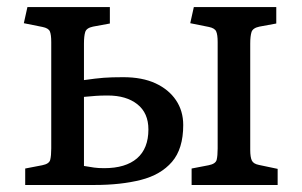

<svg xmlns="http://www.w3.org/2000/svg" viewBox="-20 -527 859 547"><path d="M51.8 0V-46.9L100.1 -56.2Q120.1 -60.1 123 -71.5Q126 -83 126 -104V-407.2Q126 -428.2 122.1 -437.5Q118.2 -446.8 101.1 -450.2L47.9 -460.9L58.1 -506.8H293V-460L245.1 -451.2Q226.1 -447.3 222.7 -435.5Q219.2 -423.8 219.2 -402.8V-298.8Q253.4 -303.7 275.1 -305.4Q296.9 -307.1 331.1 -307.1Q385.3 -307.1 423.1 -289.6Q460.9 -272 481.4 -241.5Q502 -210.9 502 -170.9Q502 -103 470 -65.9Q438 -28.8 381.1 -14.4Q324.2 0 249 0ZM276.9 -47.9Q337.9 -47.9 370.4 -75.9Q402.8 -104 402.8 -158.2Q402.8 -205.1 371.3 -230Q339.8 -254.9 287.1 -254.9Q266.1 -254.9 253.2 -253.9Q240.2 -252.9 219.2 -251V-54.2Q236.3 -51.3 248 -49.6Q259.8 -47.9 276.9 -47.9ZM525.9 0V-46.9L574.2 -56.2Q594.2 -60.1 597.2 -71.5Q600.1 -83 600.1 -104V-407.2Q600.1 -428.2 595.9 -437.5Q591.8 -446.8 575.2 -450.2L522 -460.9L532.2 -506.8H767.1V-460L719.2 -451.2Q700.2 -447.3 696.5 -435.5Q692.9 -423.8 692.9 -402.8V-100.1Q692.9 -79.1 697.5 -69.6Q702.1 -60.1 717.8 -57.1L771 -45.9V0Z"/></svg>

Font: Literata
Style: Regular
Weight: 400
Designer: Latin by Veronika Burian and Jose Scaglione. Greek by Irene Vlachou. Cyrillic by Vera Evstafieva.
Foundry: TypeTogether
Version: Version 3.002